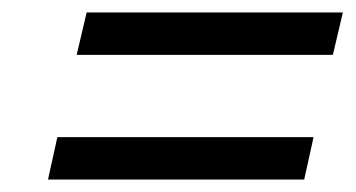

<svg xmlns="http://www.w3.org/2000/svg" viewBox="-20 -525 571 308"><path d="M103 -437 119 -505H530L514 -437ZM57 -237 72 -305H483L468 -237Z"/></svg>

Font: Instrument Sans
Style: Italic
Weight: 400
Italic angle: -13°
Designer: Rodrigo Fuenzalida
Foundry: fragTYPE
Version: Version 1.000;gftools[0.9.28]